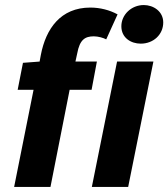

<svg xmlns="http://www.w3.org/2000/svg" viewBox="-20 -741 667 761"><path d="M36 0H180L256 -385H343L364 -497H279L286 -529C296 -584 317 -597 352 -597C369 -597 390 -591 401 -585L446 -684C415 -701 377 -711 338 -711C220 -711 162 -627 142 -524L137 -497L71 -492L50 -385H113ZM344 0H488L588 -497H444ZM538 -568C588 -568 627 -604 627 -652C627 -696 588 -721 550 -721C500 -721 461 -682 461 -637C461 -591 499 -568 538 -568Z"/></svg>

Font: Source Sans Pro
Style: Bold Italic
Weight: 700
Italic angle: -11°
Designer: Paul D. Hunt
Foundry: Adobe Systems Incorporated
Version: Version 3.006;hotconv 1.0.111;makeotfexe 2.5.65597